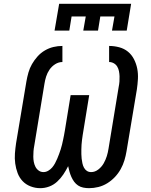

<svg xmlns="http://www.w3.org/2000/svg" viewBox="-20 -975 790 1003"><path d="M265 -815 289 -955H665L642 -815H565L578 -889H504L492 -815H415L428 -889H354L342 -815ZM445 8Q430 8 415 5Q400 2 388 -6Q376 -14 367.5 -25.5Q359 -37 353 -50.5Q347 -64 343 -78Q339 -92 336 -107Q325 -85 311 -64Q297 -43 278.5 -26Q260 -9 237 -0.5Q214 8 190 8Q164 8 139.5 -1.5Q115 -11 98 -29Q81 -47 72 -71Q63 -95 59.5 -121Q56 -147 58 -173.5Q60 -200 64 -227L118 -550Q122 -573 128.5 -596Q135 -619 147 -640Q159 -661 176 -680Q193 -699 214.5 -711.5Q236 -724 259 -729.5Q282 -735 306 -735V-651Q286 -651 268 -639.5Q250 -628 238.5 -611Q227 -594 221 -575Q215 -556 212 -536L159 -214Q156 -199 155 -185Q154 -171 154 -157Q154 -143 156.5 -129.5Q159 -116 165 -104Q171 -92 182 -84Q193 -76 207 -76Q220 -76 232 -83Q244 -90 252.5 -100Q261 -110 267.5 -122Q274 -134 279 -146Q284 -158 288.5 -170Q293 -182 297 -194.5Q301 -207 304 -219.5Q307 -232 309.5 -244Q312 -256 314.5 -268.5Q317 -281 319 -294L349 -478H446L416 -294Q414 -282 412 -269.5Q410 -257 408.5 -244.5Q407 -232 406 -219.5Q405 -207 405 -194.5Q405 -182 405 -170Q405 -158 406.5 -146Q408 -134 410.5 -122Q413 -110 418.5 -99.5Q424 -89 433.5 -82.5Q443 -76 456 -76Q476 -76 493.5 -89.5Q511 -103 521.5 -121.5Q532 -140 538 -159.5Q544 -179 547 -199L600 -521Q603 -535 604 -549Q605 -563 604.5 -576.5Q604 -590 601.5 -603Q599 -616 592.5 -627Q586 -638 574.5 -644.5Q563 -651 550 -651V-735Q577 -735 603 -728Q629 -721 648.5 -705Q668 -689 680 -665.5Q692 -642 697 -616Q702 -590 700.5 -562.5Q699 -535 695 -508L641 -185Q637 -161 630 -137.5Q623 -114 610.5 -91.5Q598 -69 580 -50Q562 -31 540 -17.5Q518 -4 493.5 2Q469 8 445 8Z"/></svg>

Font: Iosevka Etoile Medium Oblique
Style: Regular
Weight: 500
Italic angle: -9°
Designer: Belleve Invis
Foundry: Belleve Invis
Version: Version 15.5.2; ttfautohint (v1.8.4)